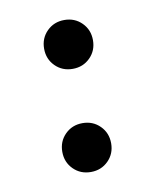

<svg xmlns="http://www.w3.org/2000/svg" viewBox="-51 -366 337 418"><g transform="rotate(-10 118.0 -157.0)"><path d="M64 -271Q64 -294 79.5 -309.5Q95 -325 118 -325Q141 -325 156.5 -309.5Q172 -294 172 -271Q172 -248 156.5 -232.5Q141 -217 118 -217Q95 -217 79.5 -232.5Q64 -248 64 -271ZM64 -43Q64 -66 79.5 -81.5Q95 -97 118 -97Q141 -97 156.5 -81.5Q172 -66 172 -43Q172 -20 156.5 -4.5Q141 11 118 11Q95 11 79.5 -4.5Q64 -20 64 -43Z"/></g></svg>

Font: Cambay Devanagari
Style: Regular
Weight: 700
Designer: Pooja Saxena
Foundry: Pooja Saxena
Version: Version 1.095;PS 001.095;hotconv 1.0.70;makeotf.lib2.5.58329